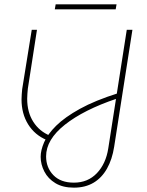

<svg xmlns="http://www.w3.org/2000/svg" viewBox="-20 -647 674 883"><path d="M320 216Q269 216 235 195.5Q201 175 184 142Q167 109 167 74Q167 44 183 7Q199 -30 238.5 -69Q278 -108 347.5 -146.5Q417 -185 525 -219L516 -193Q365 -142 278.5 -73.5Q192 -5 192 72Q192 124 225.5 158.5Q259 193 320 193Q384 193 425.5 149.5Q467 106 478 35L563 -510H589L505 28Q496 86 472 128.5Q448 171 410 193.5Q372 216 320 216ZM195 -3Q140 -26 109.5 -75Q79 -124 79 -190Q79 -200 80 -213.5Q81 -227 82 -237L126 -510H150L108 -239Q107 -229 106 -216Q105 -203 105 -193Q105 -131 133 -87Q161 -43 210 -23ZM232 -604 236 -627H516L512 -604Z"/></svg>

Font: MuseoModerno Thin Thin
Style: Italic
Weight: 250
Italic angle: -9°
Version: Version 1.003